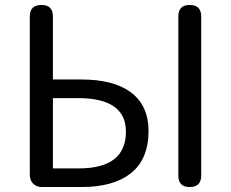

<svg xmlns="http://www.w3.org/2000/svg" viewBox="-20 -753 931 773"><path d="M149 0Q127 0 113.5 -13.5Q100 -27 100 -49V-687Q100 -733 147 -733Q193 -733 193 -687V-433H307Q434 -433 503 -384Q578 -331 578 -225Q578 -111 505 -54Q435 0 308 0H204ZM744 0Q698 0 698 -46V-687Q698 -733 744 -733Q790 -733 790 -687V-366V-46Q790 0 744 0ZM193 -75H245H297Q487 -75 487 -223Q487 -358 294 -358H193Z"/></svg>

Font: GenSenRounded JP R
Style: Regular
Weight: 400
Version: Version 1.501;PS 1;hotconv 16.6.51;makeotf.lib2.5.65220